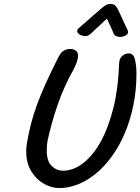

<svg xmlns="http://www.w3.org/2000/svg" viewBox="-20 -957 724 990"><path d="M285.6 12.7Q245.6 12.7 206.3 -9.5Q167 -31.7 141.1 -74Q115.2 -116.2 115.2 -176.8Q115.2 -185.1 115.7 -194.1Q116.2 -203.1 117.7 -212.4Q127 -267.6 139.4 -316.7Q151.9 -365.7 170.9 -417.5Q190.4 -470.7 217 -529.3Q243.7 -587.9 280.8 -661.6Q293.5 -687 309.3 -695.8Q325.2 -704.6 340.3 -704.6Q356.9 -704.6 369.6 -697Q382.3 -689.5 382.3 -668.5Q382.3 -643.6 359.4 -599.1Q310.5 -512.7 277.3 -417Q244.1 -321.3 224.1 -225.6Q222.2 -213.4 221.7 -202.1Q221.2 -190.9 221.2 -180.7Q221.2 -124.5 247.1 -100.6Q272.9 -76.7 303.7 -76.7Q358.9 -76.7 409.7 -116.5Q460.4 -156.2 500.5 -228.5Q540 -301.3 565.2 -402.8Q590.3 -504.4 594.2 -629.4Q595.2 -655.8 610.4 -668.7Q625.5 -681.6 644.5 -681.6Q668.5 -681.6 676 -649.7Q683.6 -617.7 683.6 -578.1Q683.6 -491.7 667.7 -414.3Q651.9 -336.9 624 -271.5Q596.2 -205.6 558.6 -153.3Q501.5 -73.7 429.9 -30.5Q358.4 12.7 285.6 12.7ZM599.6 -766.6Q588.9 -766.6 579.8 -770.3Q570.8 -773.9 566.9 -782.2L557.6 -803.7L545.9 -829.6L531.2 -860.8L446.8 -782.2Q434.1 -771 419.9 -771Q403.3 -771 390.6 -779.1Q377.9 -787.1 377.9 -797.4Q377.9 -804.2 384.3 -810.1Q429.7 -849.6 460.4 -877Q491.2 -904.3 506.8 -917Q522 -929.2 530.3 -933.1Q538.6 -937 550.3 -937Q567.9 -937 577.6 -925Q587.4 -913.1 600.1 -883.3Q612.8 -853.5 639.2 -799.8Q640.6 -796.4 640.6 -792.5Q640.6 -780.8 627.2 -773.7Q613.8 -766.6 599.6 -766.6Z"/></svg>

Font: Damion
Style: Regular
Weight: 400
Designer: Vernon Adams
Foundry: Vernon Adams
Version: Version 1.100; ttfautohint (v1.8.4.7-5d5b)